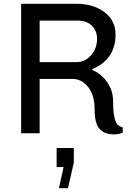

<svg xmlns="http://www.w3.org/2000/svg" viewBox="-20 -706 710 1017"><path d="M384 -686Q474 -686 533 -642Q592 -598 592 -523Q592 -392 469 -340V-335Q516 -316 547.5 -271Q579 -226 579 -170Q579 -115 586 -85.5Q593 -56 602 -46.5Q611 -37 630 -31V-3Q608 6 583 6Q535 6 508 -22.5Q481 -51 481 -130Q481 -202 447 -245Q413 -288 364 -288H190V0H92V-686ZM389 -597H190V-377H385Q430 -377 462 -413Q494 -449 494 -500Q494 -544 466 -570.5Q438 -597 389 -597ZM292 291 317 179H280V78H371V155L340 291Z"/></svg>

Font: Chivo
Style: Regular
Weight: 400
Designer: Hector Gatti
Foundry: Omnibus-Type
Version: Version 1.007;PS 001.007;hotconv 1.0.88;makeotf.lib2.5.64775